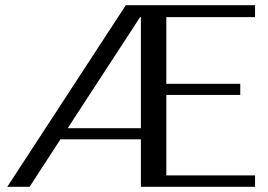

<svg xmlns="http://www.w3.org/2000/svg" viewBox="-20 -720 1031 740"><path d="M621 -654V-397H906V-354H621V-44H963V0H523V-183H213L94 0H8L465 -700H963V-654ZM523 -226V-654H520L241 -226Z"/></svg>

Font: Fahkwang
Style: Regular
Weight: 400
Version: Version 1.000; ttfautohint (v1.6)